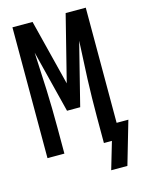

<svg xmlns="http://www.w3.org/2000/svg" viewBox="-131 -812 783 1042"><g transform="rotate(-15 261.0 -291.0)"><path d="M361 153 406 0H361V-147Q361 -200 362 -253Q363 -306 365 -359Q367 -412 370 -465Q373 -518 375 -571L287 -221H213L125 -571Q127 -518 130 -465Q133 -412 135 -359Q137 -306 138 -253Q139 -200 139 -147V0H44V-735H157L250 -365L343 -735H456V-88H522L452 153Z"/></g></svg>

Font: Iosevka Term Curly Semibold
Style: Regular
Weight: 600
Designer: Belleve Invis
Foundry: Belleve Invis
Version: Version 32.3.0